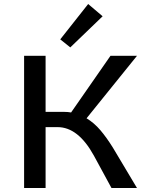

<svg xmlns="http://www.w3.org/2000/svg" viewBox="-20 -936 731 956"><path d="M330 -700 280 -740 419 -916 491 -855ZM542 -201 662 0H535L447 -162Q369 -303 267 -303H207V0H100V-658H207V-379H298Q318 -379 334 -376L530 -658H662L411 -347Q449 -324 480 -287.5Q511 -251 542 -201Z"/></svg>

Font: Ysabeau Infant Semibold
Style: Regular
Weight: 600
Designer: Christian Thalmann (Catharsis Fonts)
Version: Version 0.003